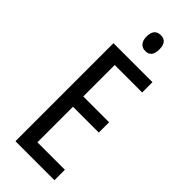

<svg xmlns="http://www.w3.org/2000/svg" viewBox="-293 -952 989 989"><g transform="rotate(45 201.0 -458.0)"><path d="M357 0H73V-714H357V-639H157V-410H345V-335H157V-76H357ZM217 -916Q263 -916 263 -858Q263 -801 217 -801Q195 -801 182 -816Q169 -831 169 -858Q169 -916 217 -916Z"/></g></svg>

Font: Noto Sans Bengali UI ExtraCondensed
Style: Regular
Weight: 400
Width: 2
Designer: Jelle Bosma - Monotype Design Team
Foundry: Monotype Imaging Inc.
Version: Version 2.003; ttfautohint (v1.8.4.7-5d5b)